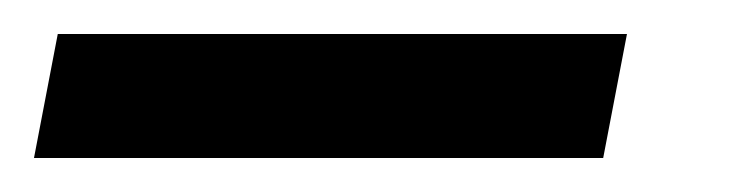

<svg xmlns="http://www.w3.org/2000/svg" viewBox="-86 -4 441 113"><path d="M283 16 269 89H-66L-52 16Z"/></svg>

Font: MedMera Sans
Style: Italic
Weight: 400
Italic angle: -11°
Designer: Kasper Nordkvist
Foundry: UNCUT.wtf
Version: Version 1.300